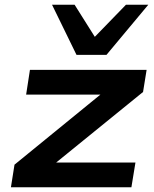

<svg xmlns="http://www.w3.org/2000/svg" viewBox="-20 -788 650 808"><path d="M26 0 41 -95 448 -427 438 -390H90L106 -494H597L582 -401L172 -68L182 -104H550L533 0ZM302 -557 199 -768H294L379 -633L510 -768H604L428 -557Z"/></svg>

Font: Nunito Sans 10pt Expanded
Style: Bold Italic
Weight: 700
Width: 7
Italic angle: -9°
Designer: Vernon Adams
Foundry: Vernon Adams
Version: Version 3.101;gftools[0.9.27]